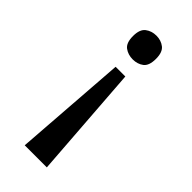

<svg xmlns="http://www.w3.org/2000/svg" viewBox="-233 -586 811 811"><g transform="rotate(45 173.0 -180.5)"><path d="M202 -326 239 180H107L144 -326ZM173 -541Q201 -541 221 -525.5Q241 -510 241 -470Q241 -429 221 -414Q201 -399 173 -399Q145 -399 124.5 -414Q104 -429 104 -470Q104 -510 124.5 -525.5Q145 -541 173 -541Z"/></g></svg>

Font: Noto Serif NP Hmong Medium
Style: Regular
Weight: 500
Designer: Dalton Maag Ltd
Foundry: Dalton Maag Ltd
Version: Version 1.001; ttfautohint (v1.8.4.7-5d5b)